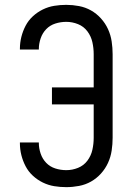

<svg xmlns="http://www.w3.org/2000/svg" viewBox="-20 -763 540 791"><path d="M253 8Q228 8 203.5 4Q179 0 156.5 -11Q134 -22 115.5 -39Q97 -56 85.5 -78Q74 -100 68 -124Q62 -148 62 -173V-176H140V-174Q140 -152 147.5 -130Q155 -108 170.5 -92Q186 -76 208 -69Q230 -62 253 -62Q278 -62 301.5 -71.5Q325 -81 340 -101Q355 -121 360.5 -145.5Q366 -170 366 -195V-333H194V-403H366V-540Q366 -565 360.5 -589.5Q355 -614 340 -634Q325 -654 301.5 -663.5Q278 -673 253 -673Q230 -673 208 -666Q186 -659 170.5 -643Q155 -627 147.5 -605Q140 -583 140 -561V-559H62V-562Q62 -587 68 -611Q74 -635 85.5 -657Q97 -679 115.5 -696Q134 -713 156.5 -724Q179 -735 203.5 -739Q228 -743 253 -743Q279 -743 305.5 -738Q332 -733 355 -720Q378 -707 396 -687Q414 -667 425 -643Q436 -619 440 -592.5Q444 -566 444 -540V-195Q444 -169 440 -142.5Q436 -116 425 -92Q414 -68 396 -48Q378 -28 355 -15Q332 -2 305.5 3Q279 8 253 8Z"/></svg>

Font: Iosevka NFM
Style: Regular
Weight: 400
Monospace: yes
Designer: Belleve Invis
Foundry: Belleve Invis
Version: Version 29.0.4; ttfautohint (v1.8.4);Nerd Fonts 3.3.0